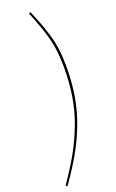

<svg xmlns="http://www.w3.org/2000/svg" viewBox="-181 -869 629 1040"><g transform="rotate(-20 133.5 -349.5)"><path d="M147.9 -827.1Q168.9 -777.8 180.2 -748.3Q191.4 -718.8 205.1 -674.1Q218.8 -629.4 224.6 -584Q230.5 -538.6 230.5 -486.8Q230.5 -393.6 217 -313.7Q203.6 -233.9 174.8 -159.4Q146 -85 108.4 -18.8Q70.8 47.4 14.2 127.9L5.4 121.6Q60.5 42 97.7 -24.4Q134.8 -90.8 162.8 -164.6Q190.9 -238.3 203.9 -316.9Q216.8 -395.5 216.8 -486.8Q216.8 -582 197.3 -654.8Q177.7 -727.5 138.2 -822.3Z"/></g></svg>

Font: Fira Sans Compressed Hair
Style: Italic
Weight: 100
Width: 3
Italic angle: -8°
Designer: Carrois Corporate & Edenspiekermann AG
Foundry: Carrois Corporate GbR & Edenspiekermann AG
Version: Version 4.203;PS 004.203;hotconv 1.0.88;makeotf.lib2.5.64775